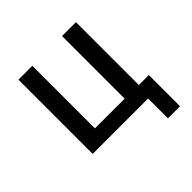

<svg xmlns="http://www.w3.org/2000/svg" viewBox="-167 -637 909 909"><g transform="rotate(-45 288.0 -182.0)"><path d="M454 133V0H83V-497H176V-78H375V-497H468V-76H535V133Z"/></g></svg>

Font: Nunito Sans 7pt Condensed Medium
Style: Regular
Weight: 500
Width: 3
Designer: Vernon Adams
Foundry: Vernon Adams
Version: Version 3.101;gftools[0.9.27]